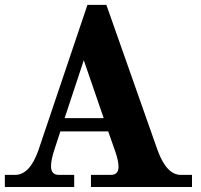

<svg xmlns="http://www.w3.org/2000/svg" viewBox="-21 -752 810 772"><path d="M751 0H344.7V-48.8H424.3Q455.6 -48.8 455.6 -81.5Q455.6 -106 440.9 -147.5L414.1 -223.6H221.7L196.8 -147.5Q184.1 -107.9 184.1 -83.5Q184.1 -48.8 215.8 -48.8H277.3V0H-1.5V-48.8H39.6Q98.6 -48.8 133.3 -147.5L330.6 -732.4H406.7L612.8 -147.5Q648.9 -48.8 706.1 -48.8H751ZM396 -276.9 315.9 -509.8 238.8 -276.9Z"/></svg>

Font: Munson
Style: Bold
Weight: 700
Designer: Paul James MIller
Foundry: High-Logic / Made with FontCreator
Version: Version 2.10;May 5, 2019;FontCreator 11.5.0.2430 64-bit